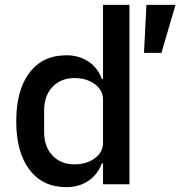

<svg xmlns="http://www.w3.org/2000/svg" viewBox="-20 -760 744 792"><path d="M405 0V-86H400Q383 -40 344.5 -14Q306 12 254 12Q156 12 101.5 -60Q47 -132 47 -260Q47 -388 101.5 -460Q156 -532 254 -532Q306 -532 345 -506Q384 -480 400 -434H405V-740H514V0ZM287 -82Q337 -82 371 -107Q405 -132 405 -171V-349Q405 -388 371 -413Q337 -438 287 -438Q231 -438 196.5 -401.5Q162 -365 162 -305V-215Q162 -155 196.5 -118.5Q231 -82 287 -82ZM704 -740 646 -542H574L584 -740Z"/></svg>

Font: IBM Plex Sans Medm
Style: Regular
Weight: 500
Designer: Mike Abbink, Paul van der Laan, Pieter van Rosmalen
Foundry: Bold Monday
Version: Version 3.005